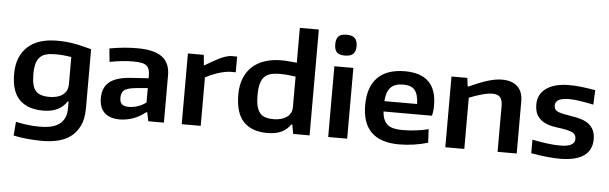

<svg xmlns="http://www.w3.org/2000/svg" viewBox="-58 -1025 4632 1460"><g transform="rotate(5 2258.0 -294.5)"><path d="M302 219Q273 219 242 217.5Q211 216 181.5 213Q152 210 126 206Q100 202 80 197L89 92Q124 100 173 106.5Q222 113 273 113Q314 113 350.5 106Q387 99 414.5 81Q442 63 458 32.5Q474 2 474 -45V-96H467Q411 -11 287 -11Q168 -11 105.5 -74Q43 -137 43 -270Q43 -341 65 -393.5Q87 -446 126.5 -481Q166 -516 222 -533Q278 -550 346 -550Q371 -550 397.5 -548.5Q424 -547 455.5 -542.5Q487 -538 525 -529.5Q563 -521 610 -508V-58Q610 24 584 77.5Q558 131 515 162.5Q472 194 416.5 206.5Q361 219 302 219ZM326 -119Q389 -119 427 -147Q465 -175 465 -229V-436Q441 -440 409 -443Q377 -446 342 -446Q301 -446 272 -438Q243 -430 224.5 -410.5Q206 -391 197.5 -359Q189 -327 189 -279Q189 -234 196.5 -203.5Q204 -173 220 -154.5Q236 -136 262 -127.5Q288 -119 326 -119Z M873 5Q795 5 755.5 -33.5Q716 -72 716 -144Q716 -225 766.5 -267Q817 -309 927 -317L1065 -326V-341Q1065 -370 1059.5 -389.5Q1054 -409 1040 -421Q1026 -433 1001 -438Q976 -443 936 -443Q896 -443 852 -438.5Q808 -434 758 -424L748 -526Q808 -537 860 -541.5Q912 -546 961 -546Q1088 -546 1149 -501Q1210 -456 1210 -362V0H1091L1077 -67H1069Q1021 -29 971.5 -12Q922 5 873 5ZM935 -96Q967 -96 1001.5 -107.5Q1036 -119 1065 -141V-251L974 -243Q912 -237 888 -219Q864 -201 864 -160Q864 -126 880.5 -111Q897 -96 935 -96Z M1346 -540H1467L1475 -461H1479Q1536 -496 1582.5 -519.5Q1629 -543 1670 -549H1721V-429H1673Q1625 -424 1578 -408Q1531 -392 1491 -370V0H1346Z M2000 10Q1880 10 1817.5 -56Q1755 -122 1755 -262Q1755 -334 1777 -388Q1799 -442 1839 -478Q1879 -514 1935 -532Q1991 -550 2059 -550Q2092 -550 2122.5 -547Q2153 -544 2177 -542V-808H2322V0H2197L2184 -70H2176Q2147 -28 2104 -9Q2061 10 2000 10ZM2039 -99Q2099 -99 2138 -126Q2177 -153 2177 -204V-436Q2154 -440 2122 -443Q2090 -446 2055 -446Q2014 -446 1984.5 -437.5Q1955 -429 1936.5 -408.5Q1918 -388 1909.5 -354Q1901 -320 1901 -270Q1901 -222 1908.5 -189.5Q1916 -157 1932.5 -136.5Q1949 -116 1975 -107.5Q2001 -99 2039 -99Z M2536 -628Q2493 -628 2474.5 -646.5Q2456 -665 2456 -707Q2456 -749 2474.5 -768Q2493 -787 2536 -787Q2581 -787 2600 -767Q2619 -747 2619 -707Q2619 -668 2600 -648Q2581 -628 2536 -628ZM2464 -540H2609V0H2464Z M3006 9Q2723 9 2723 -266Q2723 -405 2794 -477Q2865 -549 3003 -549Q3245 -549 3245 -310Q3245 -263 3236 -230H2866Q2869 -194 2879.5 -169.5Q2890 -145 2908.5 -130Q2927 -115 2955 -108.5Q2983 -102 3022 -102Q3069 -102 3124 -108.5Q3179 -115 3220 -126L3225 -23Q3176 -8 3118.5 0.5Q3061 9 3006 9ZM2998 -447Q2935 -447 2903 -414.5Q2871 -382 2866 -309H3116Q3113 -384 3086 -415.5Q3059 -447 2998 -447Z M3358 -540H3479L3487 -476H3494Q3578 -514 3637 -532Q3696 -550 3744 -550Q3819 -550 3861 -511.5Q3903 -473 3903 -398V0H3757V-349Q3757 -397 3738.5 -417Q3720 -437 3681 -437Q3647 -437 3600 -424Q3553 -411 3503 -391V0H3358Z M4235 11Q4190 11 4134 5.5Q4078 0 4013 -12V-115Q4076 -103 4128 -96Q4180 -89 4227 -89Q4338 -89 4338 -149Q4338 -184 4309.5 -197.5Q4281 -211 4228 -219Q4193 -223 4156.5 -230Q4120 -237 4089 -254Q4058 -271 4038.5 -302Q4019 -333 4019 -386Q4019 -464 4082 -508.5Q4145 -553 4256 -553Q4277 -553 4297.5 -552Q4318 -551 4341 -548.5Q4364 -546 4392 -542Q4420 -538 4456 -532L4451 -421Q4393 -433 4346.5 -440Q4300 -447 4266 -447Q4159 -447 4159 -389Q4159 -354 4192.5 -341.5Q4226 -329 4290 -320Q4333 -314 4368 -303Q4403 -292 4427 -273Q4451 -254 4464 -226Q4477 -198 4477 -159Q4477 -75 4415.5 -32Q4354 11 4235 11Z"/></g></svg>

Font: Encode Sans Wide
Style: SemiBold
Weight: 600
Designer: Pablo Impallari, Andres Torresi
Foundry: Pablo Impallari, Andres Torresi
Version: Version 1.000; ttfautohint (v1.00) -l 8 -r 50 -G 200 -x 14 -